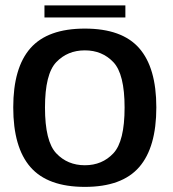

<svg xmlns="http://www.w3.org/2000/svg" viewBox="-20 -708 661 732"><path d="M303.5 4.5Q445 4.5 510.5 -70.8Q576 -146 576 -298.5Q576 -450 510.5 -524.5Q445 -599 303.5 -599Q162 -599 96.2 -524.5Q30.5 -450 30.5 -298.5Q30.5 -146 96.2 -70.8Q162 4.5 303.5 4.5ZM303.5 -78Q237.5 -78 194.5 -123.5Q151.5 -169 151.5 -298Q151.5 -426 194.5 -471Q237.5 -516 303.5 -516Q369.5 -516 412.2 -471Q455 -426 455 -298Q455 -169 412.2 -123.5Q369.5 -78 303.5 -78ZM149.5 -641.5H458V-687.5H149.5Z"/></svg>

Font: Anybody UltraCondensed Thin Medium
Style: Regular
Weight: 500
Version: Version 1.111